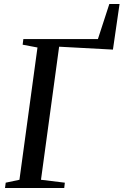

<svg xmlns="http://www.w3.org/2000/svg" viewBox="-20 -938 616 958"><path d="M5 0 8.5 -26.5 77 -41 167 -701 93 -715 96.5 -743H468.5L525.5 -918H576.5L543.5 -690.5L275 -705L184.5 -41L303.5 -26.5L300.5 0Z"/></svg>

Font: Merriweather 96pt
Style: Italic
Weight: 400
Italic angle: -7.8°
Version: Version 2.101